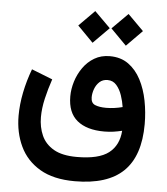

<svg xmlns="http://www.w3.org/2000/svg" viewBox="-57 -677 822 943"><g transform="rotate(5 354.0 -205.5)"><path d="M538.6 -626 616.2 -548.3 538.6 -469.7 460.9 -548.3ZM374.5 -626 452.6 -548.3 374.5 -469.7 297.4 -548.3ZM346.2 215.3Q241.2 215.3 174.3 175.8Q107.4 136.2 75.7 68.8Q43.9 1.5 43.9 -81.5Q43.9 -137.2 55.9 -196.5Q67.9 -255.9 89.8 -314L192.9 -273.4Q176.3 -224.6 165 -176Q153.8 -127.4 153.8 -84Q153.8 -34.7 171.9 6.1Q189.9 46.9 231.9 71.3Q273.9 95.7 346.2 95.7Q454.1 95.7 503.2 57.9Q552.2 20 557.1 -51.8Q536.6 -46.9 515.4 -43.7Q494.1 -40.5 469.2 -40.5Q382.8 -40.5 335.7 -79.3Q288.6 -118.2 288.6 -198.2Q288.6 -233.9 300 -271.2Q311.5 -308.6 334 -340.6Q356.4 -372.6 389.4 -392.1Q422.4 -411.6 465.3 -411.6Q519 -411.6 556.9 -384.5Q594.7 -357.4 618.7 -311.5Q642.6 -265.6 653.6 -209Q664.6 -152.3 664.6 -93.8Q664.6 63 585.9 139.2Q507.3 215.3 346.2 215.3ZM468.3 -157.2Q507.8 -157.2 549.3 -168Q545.4 -195.3 535.6 -224.6Q525.9 -253.9 508.5 -273.9Q491.2 -293.9 464.4 -293.9Q440.4 -293.9 424.8 -279.5Q409.2 -265.1 401.4 -243.9Q393.6 -222.7 393.6 -202.6Q393.6 -174.3 414.3 -165.8Q435.1 -157.2 468.3 -157.2Z"/></g></svg>

Font: Vazirmatn UI SemiBold
Style: Regular
Weight: 600
Designer: Saber Rastikerdar
Foundry: Saber Rastikerdar
Version: Version 33.003